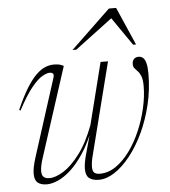

<svg xmlns="http://www.w3.org/2000/svg" viewBox="-52 -765 728 823"><g transform="rotate(-5 312.0 -354.0)"><path d="M391.5 -493H423.5L324.5 -102.5Q319.5 -84.5 317.5 -71Q315.5 -57.5 315.5 -47.5Q315.5 -29 323.5 -22.5Q331.5 -16 347 -16Q383.5 -16 416.2 -38.5Q449 -61 476.5 -99Q504 -137 524 -183.8Q544 -230.5 555.2 -280Q566.5 -329.5 566.5 -374Q566.5 -401.5 560.8 -416.2Q555 -431 547.2 -438.8Q539.5 -446.5 533.8 -453.5Q528 -460.5 528 -472Q528 -486 535.8 -493.5Q543.5 -501 555 -501Q567 -501 575 -493.8Q583 -486.5 587.2 -470Q591.5 -453.5 591.5 -425.5Q591.5 -356.5 576 -292.2Q560.5 -228 534.8 -173.2Q509 -118.5 476.2 -77.2Q443.5 -36 408.5 -13.2Q373.5 9.5 341 9.5Q313 9.5 298.8 -2.2Q284.5 -14 284.5 -41.5Q284.5 -54 287.2 -70Q290 -86 295.5 -105.5L325 -213H329Q305.5 -152 277.5 -109.2Q249.5 -66.5 220.8 -40.2Q192 -14 165.2 -2.2Q138.5 9.5 117 9.5Q91.5 9.5 77.8 -1.8Q64 -13 64 -40.5Q64 -67 78.5 -112L184.5 -443.5Q188.5 -456 184 -461Q179.5 -466 170 -466Q158 -466 138.5 -455.2Q119 -444.5 92.2 -412Q65.5 -379.5 31.5 -315.5L26 -318.5Q50.5 -374.5 72.5 -410Q94.5 -445.5 114.8 -465Q135 -484.5 153.8 -492Q172.5 -499.5 191 -499.5Q199.5 -499.5 207 -498.5Q214.5 -497.5 221 -495.2Q227.5 -493 233 -490L109 -106.5Q102.5 -87.5 99.8 -73Q97 -58.5 97 -48.5Q97 -30.5 105.8 -23.2Q114.5 -16 130 -16Q157 -16 191.5 -37.8Q226 -59.5 261.2 -106Q296.5 -152.5 324.5 -227ZM276 -554.5 447 -718H478L549.5 -554.5H537L445.5 -687H468.5L292.5 -554.5Z"/></g></svg>

Font: Newsreader 60pt ExtraLight
Style: Italic
Weight: 250
Italic angle: -17°
Designer: Hugues Gentile
Foundry: Production Type
Version: Version 1.003